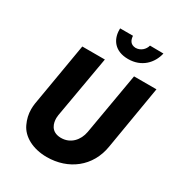

<svg xmlns="http://www.w3.org/2000/svg" viewBox="-217 -1062 1142 1231"><g transform="rotate(30 353.5 -447.0)"><path d="M310 -922C310 -919 310 -916 310 -912C310 -842 351 -777 452 -777C551 -777 613 -842 631 -921L531 -922C523 -890 494 -863 457 -863C419 -865 407 -891 405 -922ZM158 -700 78 -230C76 -216 75 -202 75 -188C75 -152 83 -118 99 -84C130 -17 210 28 314 28C474 28 602 -69 628 -230L707 -700H541L462 -243C450 -176 402 -124 333 -124C332 -124 330 -124 329 -124C255 -126 243 -184 243 -220C243 -227 244 -234 245 -242L325 -700Z"/></g></svg>

Font: Jost
Style: Bold Italic
Weight: 700
Italic angle: -5°
Version: Version 3.710